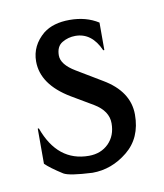

<svg xmlns="http://www.w3.org/2000/svg" viewBox="-53 -408 391 459"><g transform="rotate(-10 142.5 -178.5)"><path d="M212 -277.3Q192 -322.7 152 -322.7Q134.7 -322.7 120 -314Q105.3 -305.3 105.3 -283.3Q105.3 -261.3 138.7 -241.3L198.7 -205.3Q260 -169.3 260 -112.7Q260 -56 221.3 -24.7Q182.7 6.7 136 6.7Q80 4 66.7 -4Q37.3 -22.7 25.3 -34.7V-120H28Q58.7 -34.7 134.7 -34.7Q164 -34.7 182.7 -53.3Q201.3 -72 201.3 -102Q201.3 -132 168 -152L116 -182.7Q49.3 -222.7 49.3 -278.7Q49.3 -317.3 81.3 -344Q105.3 -362.7 145.3 -362.7Q185.3 -362.7 214.7 -344V-277.3Z"/></g></svg>

Font: Tenali Ramakrishna
Style: Regular
Weight: 400
Designer: Appaji Ambarisha Darbha
Foundry: Andhrapradesh Society for Knowledge Networks
Version: Version 1.0.5; ttfautohint (v1.2.25-373a) -l 7 -r 28 -G 50 -